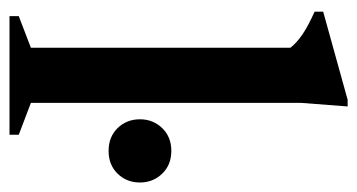

<svg xmlns="http://www.w3.org/2000/svg" viewBox="-194 -558 752 404"><g transform="rotate(90 182.0 -356.0)"><path d="M196.5 -45 263.5 -19.5V0H14V-19.5L80.5 -45V-591Q69.5 -605 51.5 -617Q33.5 -629 4.5 -642V-660L190 -711.5H204L196.5 -614ZM297.5 -208.5Q268 -208.5 249.5 -227.5Q231 -246.5 231 -274.5Q231 -302 249.5 -321.2Q268 -340.5 297.5 -340.5Q327 -340.5 345.5 -321.2Q364 -302 364 -274.5Q364 -246.5 345.5 -227.5Q327 -208.5 297.5 -208.5Z"/></g></svg>

Font: Newsreader Text SemiBold
Style: Regular
Weight: 600
Designer: Hugues Gentile
Foundry: Production Type
Version: Version 1.001